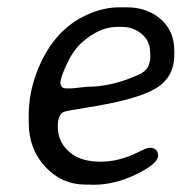

<svg xmlns="http://www.w3.org/2000/svg" viewBox="-20 -511 523 532"><path d="M318.4 -436.5H304.2Q254.9 -436.5 205.6 -392.1Q182.6 -371.1 165 -333.3Q147.5 -295.4 147.5 -282.7Q147.5 -266.1 163.6 -266.1H179.7L220.7 -270.5Q291.5 -270.5 366.7 -305.2Q396.5 -318.8 396.5 -354.5V-361.3L396 -364.7Q396 -397.9 372.3 -417.2Q348.6 -436.5 318.4 -436.5ZM216.8 0.5Q151.4 0.5 105.5 -48.8Q59.6 -98.1 59.6 -171.4V-192.4Q59.6 -251 81.1 -308.6Q125 -426.3 220.2 -469.7Q266.1 -490.7 310.1 -490.7H331.5Q387.7 -490.7 425.3 -458Q462.9 -425.3 462.9 -370.1V-359.4Q462.9 -295.4 409.2 -264.6Q355.5 -233.9 220.2 -212.9Q167.5 -204.6 157.7 -201.2Q140.1 -194.8 140.1 -160.2Q140.1 -111.8 181.2 -83Q210 -63 259.8 -63Q309.6 -63 361.8 -88.9Q387.2 -101.6 393.6 -101.6Q418 -101.6 418 -79.6Q418 -57.6 357.9 -28.3Q297.9 1 238.3 1L227.5 0.5Z"/></svg>

Font: Averia Sans Libre Light
Style: Italic
Weight: 300
Italic angle: -8.5°
Version: Version 1.002